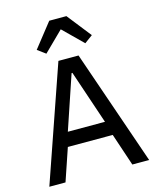

<svg xmlns="http://www.w3.org/2000/svg" viewBox="-135 -1031 919 1124"><g transform="rotate(-15 324.5 -469.5)"><path d="M273 -939 158 -793 207 -757 325 -873 443 -757 492 -793 377 -939ZM627 0 386 -698H264L22 0H120L187 -197H459L525 0ZM435 -283H210L320 -609H325Z"/></g></svg>

Font: IBM Plex Thai Text
Style: Regular
Weight: 450
Designer: Mike Abbink, Paul van der Laan, Pieter van Rosmalen, Ben Mitchell, Mark Frömberg
Foundry: Bold Monday
Version: Version 1.0